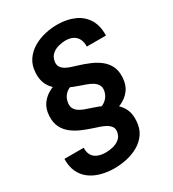

<svg xmlns="http://www.w3.org/2000/svg" viewBox="-234 -841 1065 1183"><g transform="rotate(-30 299.0 -249.0)"><path d="M284.7 -65.9 290 -134.8Q317.9 -135.7 343.5 -145.5Q369.1 -155.3 387 -174.8Q404.8 -194.3 410.2 -224.1Q414.1 -248 403.8 -264.6Q393.6 -281.2 375 -292.5Q356.4 -303.7 335.4 -311Q314.5 -318.4 296.4 -324.7Q257.8 -337.9 221.2 -354.2Q184.6 -370.6 155.8 -393.8Q127 -417 111.6 -450.4Q96.2 -483.9 99.1 -531.7Q102.1 -583 127.4 -619.4Q152.8 -655.8 191.9 -678.5Q231 -701.2 276.9 -711.4Q322.8 -721.7 367.7 -720.7Q433.6 -719.7 484.6 -696.3Q535.6 -672.9 563.5 -627Q591.3 -581.1 589.4 -512.2H453.1Q454.1 -542 443.8 -564Q433.6 -585.9 412.8 -597.7Q392.1 -609.4 361.3 -610.4Q335 -610.8 308.1 -603.8Q281.2 -596.7 261.2 -579.6Q241.2 -562.5 236.3 -533.2Q231.9 -508.8 241.9 -492.9Q252 -477.1 270.3 -467Q288.6 -457 309.6 -450.7Q330.6 -444.3 348.6 -438.5Q387.2 -426.8 424.1 -411.1Q460.9 -395.5 490.2 -372.6Q519.5 -349.6 535.6 -316.7Q551.8 -283.7 548.8 -236.8Q545.9 -185.5 520.8 -152.3Q495.6 -119.1 456.5 -100.6Q417.5 -82 372.3 -74.5Q327.1 -66.9 284.7 -65.9ZM295.4 -428.7 290 -358.9Q262.2 -357.4 238.8 -347.7Q215.3 -337.9 200 -319.1Q184.6 -300.3 179.7 -271Q175.8 -246.1 185.1 -229.2Q194.3 -212.4 211.7 -201.7Q229 -190.9 250 -183.6Q271 -176.3 290.5 -169.9Q330.1 -156.7 366.9 -140.9Q403.8 -125 432.4 -101.8Q460.9 -78.6 476.6 -45.2Q492.2 -11.7 488.8 36.6Q485.8 88.9 460.9 124.8Q436 160.6 397.5 182.4Q358.9 204.1 313 213.9Q267.1 223.6 222.2 223.1Q172.9 222.2 129.9 210Q86.9 197.8 54.4 173.1Q22 148.4 4.2 109.9Q-13.7 71.3 -12.2 18.1H125Q124 43 131.1 60.8Q138.2 78.6 151.9 89.6Q165.5 100.6 185.1 106.2Q204.6 111.8 228.5 111.8Q253.9 111.8 280.5 105.5Q307.1 99.1 327.1 82.8Q347.2 66.4 352.1 37.6Q356.4 14.6 345.5 -0.7Q334.5 -16.1 315.7 -26.6Q296.9 -37.1 275.6 -43.9Q254.4 -50.8 238.3 -56.2Q200.7 -68.4 164.1 -84Q127.4 -99.6 98.1 -122.6Q68.8 -145.5 52.7 -178.5Q36.6 -211.4 39.1 -257.8Q42 -308.1 66.2 -340.8Q90.3 -373.5 128.2 -392.8Q166 -412.1 209.7 -420.2Q253.4 -428.2 295.4 -428.7Z"/></g></svg>

Font: Roboto
Style: Bold Italic
Weight: 700
Italic angle: -12°
Designer: Christian Robertson
Foundry: Google
Version: Version 3.0